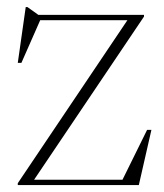

<svg xmlns="http://www.w3.org/2000/svg" viewBox="-20 -536 476 556"><path d="M31.5 0V-5.5L356 -488L372 -477.5H68.5L99.5 -484.5L42 -354H31.5L54.5 -515.5H59.5L91 -493H397V-488L72 -5.5L54 -15.5H347.5L333 -12L406 -160H418.5L382 0Z"/></svg>

Font: Newsreader 60pt ExtraLight
Style: Regular
Weight: 250
Designer: Hugues Gentile
Foundry: Production Type
Version: Version 1.003